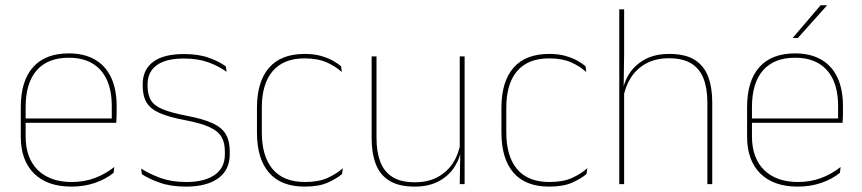

<svg xmlns="http://www.w3.org/2000/svg" viewBox="-20 -700 3276 730"><path d="M251.5 9.5Q160 9.5 109.5 -40.2Q59 -90 59 -180.5V-292.5Q59 -392.5 105.8 -444.8Q152.5 -497 241.5 -497Q300 -497 340.8 -473.5Q381.5 -450 402.5 -405.2Q423.5 -360.5 423.5 -296.5V-279.5Q423.5 -268.5 423.2 -257.5Q423 -246.5 422 -233H405Q405 -250.5 405 -266.5Q405 -282.5 405 -296Q405 -355.5 386.2 -396.5Q367.5 -437.5 331 -459Q294.5 -480.5 241.5 -480.5Q161.5 -480.5 119.5 -432.5Q77.5 -384.5 77.5 -292.5V-243.5V-239.5V-181Q77.5 -140 89.2 -108Q101 -76 123.5 -53.8Q146 -31.5 178.5 -19.8Q211 -8 252 -8Q299.5 -8 339.5 -22.8Q379.5 -37.5 414.5 -65L412 -43Q382.5 -19 341.5 -4.8Q300.5 9.5 251.5 9.5ZM415.5 -233H67.5V-249.5H415.5Z M687.5 9.5Q629 9.5 587.2 -5.5Q545.5 -20.5 519.5 -37.5L516.5 -59Q551.5 -37 592.8 -22.5Q634 -8 688.5 -8Q757 -8 796 -34.8Q835 -61.5 835 -113.5V-123.5Q835 -157 822.5 -179Q810 -201 777.5 -216.2Q745 -231.5 684.5 -243Q623 -254.5 587.5 -270Q552 -285.5 537.2 -310.5Q522.5 -335.5 522.5 -374.5V-379.5Q522.5 -434.5 561.8 -464.5Q601 -494.5 679.5 -494.5Q735.5 -494.5 775.2 -480Q815 -465.5 838.5 -447.5L841.5 -427Q811 -449 771.8 -463.2Q732.5 -477.5 679 -477.5Q632 -477.5 601.5 -465.8Q571 -454 556 -432Q541 -410 541 -379.5V-374.5Q541 -339.5 554.2 -318.2Q567.5 -297 600 -284Q632.5 -271 689 -260Q753 -248 788.8 -231.2Q824.5 -214.5 839 -188.8Q853.5 -163 853.5 -124.5V-113.5Q853.5 -54 809.8 -22.2Q766 9.5 687.5 9.5Z M1138.5 9.5Q1048.5 9.5 1002.8 -43.5Q957 -96.5 957 -196V-290.5Q957 -389.5 1002.8 -442.2Q1048.5 -495 1138.5 -495Q1173.5 -495 1200 -487.5Q1226.5 -480 1245.8 -469.2Q1265 -458.5 1277 -447.5L1279.5 -426Q1256.5 -447.5 1222.2 -462.8Q1188 -478 1138 -478Q1058 -478 1016.8 -429.8Q975.5 -381.5 975.5 -290.5V-196.5Q975.5 -105.5 1016.8 -56.8Q1058 -8 1139.5 -8Q1191.5 -8 1226 -23.8Q1260.5 -39.5 1283.5 -60.5L1280.5 -38.5Q1261 -21.5 1226.8 -6Q1192.5 9.5 1138.5 9.5Z M1393 -485.5H1411.5V-175.5Q1411.5 -123 1425.8 -85.2Q1440 -47.5 1472 -27.2Q1504 -7 1557.5 -7Q1607.5 -7 1644 -26.8Q1680.5 -46.5 1702.8 -81.2Q1725 -116 1731.5 -160.5L1740.5 -141.5H1735Q1730.5 -101 1708.8 -66.5Q1687 -32 1648.8 -11.2Q1610.5 9.5 1556.5 9.5Q1496.5 9.5 1460.5 -12.8Q1424.5 -35 1408.8 -76.2Q1393 -117.5 1393 -174.5ZM1728 -485.5H1746.5V0H1728L1730 -127H1728Z M2068 9.5Q1978 9.5 1932.2 -43.5Q1886.5 -96.5 1886.5 -196V-290.5Q1886.5 -389.5 1932.2 -442.2Q1978 -495 2068 -495Q2103 -495 2129.5 -487.5Q2156 -480 2175.2 -469.2Q2194.5 -458.5 2206.5 -447.5L2209 -426Q2186 -447.5 2151.8 -462.8Q2117.5 -478 2067.5 -478Q1987.5 -478 1946.2 -429.8Q1905 -381.5 1905 -290.5V-196.5Q1905 -105.5 1946.2 -56.8Q1987.5 -8 2069 -8Q2121 -8 2155.5 -23.8Q2190 -39.5 2213 -60.5L2210 -38.5Q2190.5 -21.5 2156.2 -6Q2122 9.5 2068 9.5Z M2688 0H2669.5V-310Q2669.5 -363 2655.2 -400.5Q2641 -438 2609 -458.2Q2577 -478.5 2523.5 -478.5Q2473.5 -478.5 2437 -458.8Q2400.5 -439 2378.5 -404.5Q2356.5 -370 2349.5 -325.5L2338.5 -344H2346Q2350.5 -385 2372.2 -419.2Q2394 -453.5 2432.2 -474.2Q2470.5 -495 2524.5 -495Q2585 -495 2620.8 -472.8Q2656.5 -450.5 2672.2 -409.2Q2688 -368 2688 -311ZM2353 0H2334.5V-664.5H2353V-495.5L2351 -357L2353 -354Z M3013 9.5Q2921.5 9.5 2871 -40.2Q2820.5 -90 2820.5 -180.5V-292.5Q2820.5 -392.5 2867.2 -444.8Q2914 -497 3003 -497Q3061.5 -497 3102.2 -473.5Q3143 -450 3164 -405.2Q3185 -360.5 3185 -296.5V-279.5Q3185 -268.5 3184.8 -257.5Q3184.5 -246.5 3183.5 -233H3166.5Q3166.5 -250.5 3166.5 -266.5Q3166.5 -282.5 3166.5 -296Q3166.5 -355.5 3147.8 -396.5Q3129 -437.5 3092.5 -459Q3056 -480.5 3003 -480.5Q2923 -480.5 2881 -432.5Q2839 -384.5 2839 -292.5V-243.5V-239.5V-181Q2839 -140 2850.8 -108Q2862.5 -76 2885 -53.8Q2907.5 -31.5 2940 -19.8Q2972.5 -8 3013.5 -8Q3061 -8 3101 -22.8Q3141 -37.5 3176 -65L3173.5 -43Q3144 -19 3103 -4.8Q3062 9.5 3013 9.5ZM3177 -233H2829V-249.5H3177ZM2994 -556 3100 -680H3124V-679L3013.5 -555.5H2994Z"/></svg>

Font: Anek Malayalam Medium Thin
Style: Regular
Weight: 250
Version: Version 1.003